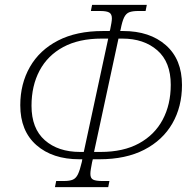

<svg xmlns="http://www.w3.org/2000/svg" viewBox="-20 -750 795 786"><path d="M205 16 210 -9H242Q265 -9 278 -14.5Q291 -20 299 -36.5Q307 -53 315 -87L317 -98H305Q195 -98 129 -156Q63 -214 63 -319Q63 -407 102.5 -476Q142 -545 217.5 -584Q293 -623 401 -623H429L431 -629Q434 -644 436 -655.5Q438 -667 438 -675Q438 -692 427.5 -698.5Q417 -705 390 -705H352L357 -730H581L576 -705H546Q523 -705 509.5 -700Q496 -695 488 -678.5Q480 -662 474 -630L472 -623H484Q593 -623 659 -565Q725 -507 725 -402Q725 -313 685.5 -244.5Q646 -176 570.5 -137Q495 -98 387 -98H360L357 -86Q354 -70 352 -58.5Q350 -47 350 -38Q350 -20 361.5 -14.5Q373 -9 398 -9H428L423 16ZM308 -128H323L423 -592H396Q303 -592 239 -557.5Q175 -523 142 -461Q109 -399 109 -317Q109 -224 163.5 -176Q218 -128 308 -128ZM365 -128H392Q485 -128 549 -163Q613 -198 646 -260Q679 -322 679 -403Q679 -496 624 -544Q569 -592 481 -592H465Z"/></svg>

Font: Noto Serif SemiCondensed ExtraLight
Style: Italic
Weight: 200
Width: 4
Italic angle: -12°
Designer: Monotype Design Team
Foundry: Monotype Imaging Inc.
Version: Version 2.013